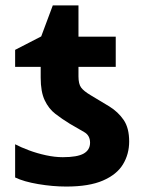

<svg xmlns="http://www.w3.org/2000/svg" viewBox="-20 -682 537 712"><path d="M226.1 9.8Q175.3 9.8 121.8 0.7Q68.4 -8.3 36.1 -23.9V-147Q57.6 -135.7 87.6 -124.5Q117.7 -113.3 150.6 -106.2Q183.6 -99.1 212.9 -99.1Q266.6 -99.1 290.3 -112.5Q314 -126 314 -152.8Q314 -180.2 291.5 -192.6Q269 -205.1 238.8 -223.1Q210 -240.7 185.3 -259.8Q160.6 -278.8 145.8 -310.1Q130.9 -341.3 130.9 -394V-434.1H36.1V-497.1L132.8 -546.9L175.8 -662.1H271V-545.9H409.2V-434.1H271V-398.9Q271 -370.6 280.8 -357.4Q290.5 -344.2 315.9 -329.1Q352.5 -307.6 385.3 -287.4Q418 -267.1 438.5 -237.3Q459 -207.5 459 -157.2Q459 -110.4 436 -72.5Q413.1 -34.7 361.8 -12.5Q310.5 9.8 226.1 9.8Z"/></svg>

Font: Open Sans
Style: Bold
Weight: 700
Designer: Monotype Design Team
Foundry: Monotype Imaging Inc.
Version: Version 3.000; ttfautohint (v1.8.4)